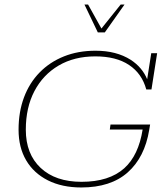

<svg xmlns="http://www.w3.org/2000/svg" viewBox="-20 -818 733 848"><path d="M339 10Q254 10 191.5 -21.5Q129 -53 95.5 -110Q62 -167 62 -245Q62 -324 86 -388Q110 -452 155 -498Q200 -544 262.5 -569Q325 -594 402 -594Q494 -594 557 -554Q608 -521 630 -468L648 -583H674L649 -423H626Q607 -493 550 -531Q493 -569 401 -569Q308 -569 239 -528.5Q170 -488 132 -415.5Q94 -343 94 -245Q94 -138 159.5 -76.5Q225 -15 340 -15Q462 -15 529 -75Q592 -132 610 -246H465L468 -268H643L639 -244Q619 -123 544 -56.5Q469 10 339 10ZM412 -675 353 -798H369L428 -692L513 -798H530L443 -675Z"/></svg>

Font: Rokkitt SemiBold Thin
Style: Italic
Weight: 250
Italic angle: -9°
Version: Version 3.103